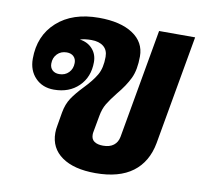

<svg xmlns="http://www.w3.org/2000/svg" viewBox="-70 -661 784 745"><g transform="rotate(10 322.0 -288.0)"><path d="M642 -576 566 -146Q552 -70 498.5 -30Q445 10 352 10Q267 10 219.5 -23.5Q172 -57 172 -117Q172 -131 175 -146L184 -199Q190 -233 206 -257Q222 -281 249 -309Q281 -342 297 -369.5Q313 -397 313 -441Q313 -468 295.5 -482Q278 -496 248 -496Q221 -496 203 -490Q234 -486 253 -465Q272 -444 272 -413Q272 -354 234.5 -317.5Q197 -281 137 -281Q92 -281 64 -310Q36 -339 36 -385Q36 -476 97 -531Q158 -586 262 -586Q347 -586 395.5 -554Q444 -522 444 -466Q444 -413 428 -379.5Q412 -346 381 -309Q358 -280 346 -260Q334 -240 329 -212L317 -146Q316 -142 316 -135Q316 -117 328.5 -108.5Q341 -100 363 -100Q389 -100 404.5 -112Q420 -124 424 -146L500 -576ZM199 -397Q199 -413 189 -422.5Q179 -432 162 -432Q139 -432 124.5 -417Q110 -402 110 -379Q110 -363 120 -353.5Q130 -344 147 -344Q170 -344 184.5 -359Q199 -374 199 -397Z"/></g></svg>

Font: Sarabun ExtraBold
Style: Italic
Weight: 800
Italic angle: -10°
Designer: Suppakit Chalermlarp | Katatrad Co.,Ltd.
Foundry: Cadson Demak Co.,Ltd.
Version: Version 1.000; ttfautohint (v1.6)